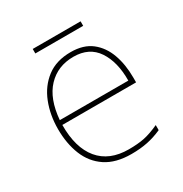

<svg xmlns="http://www.w3.org/2000/svg" viewBox="-153 -757 846 886"><g transform="rotate(-30 270.0 -314.0)"><path d="M287 -538Q355 -538 397 -505Q439 -472 459 -416.5Q479 -361 479 -291V-266H86Q85 -145 139 -80Q193 -15 296 -15Q344 -15 378.5 -22Q413 -29 459 -50V-23Q421 -6 382.5 2Q344 10 296 10Q213 10 160.5 -25Q108 -60 83.5 -121Q59 -182 59 -259Q59 -334 84 -397.5Q109 -461 159.5 -499.5Q210 -538 287 -538ZM287 -513Q203 -513 149.5 -456.5Q96 -400 87 -291H452Q453 -390 412 -451.5Q371 -513 287 -513ZM398 -638V-614H143V-638Z"/></g></svg>

Font: Noto Sans Sinhala UI Thin
Style: Regular
Weight: 100
Designer: Jelle Bosma - Monotype Design Team
Foundry: Monotype Imaging Inc.
Version: Version 2.006; ttfautohint (v1.8.4.7-5d5b)